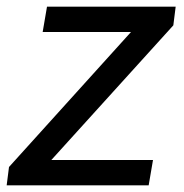

<svg xmlns="http://www.w3.org/2000/svg" viewBox="-26 -556 551 576"><path d="M1 -55 367 -460H102L115 -536H501L494 -480L128 -76H433L420 0H-6Z"/></svg>

Font: Nebula Sans Medium
Style: Regular
Weight: 500
Italic angle: -9°
Designer: Paul D. Hunt for Adobe (as Source Sans)
Foundry: Nebula Entertainment & Broadcasting LLC
Version: Version 1.010